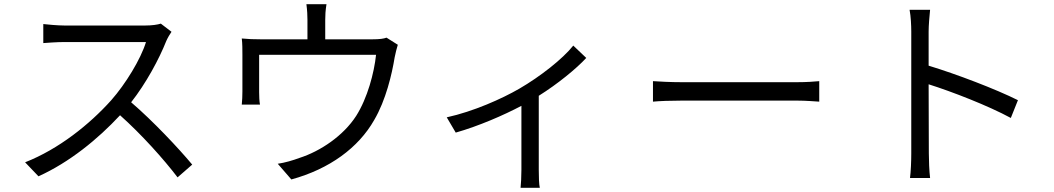

<svg xmlns="http://www.w3.org/2000/svg" viewBox="-20 -821 5040 918"><path d="M749 -708C733 -703 707 -699 674 -699H288C258 -699 201 -704 187 -706V-615C198 -616 253 -620 288 -620H678C653 -538 580 -419 512 -342C409 -227 261 -108 100 -45L164 22C312 -45 447 -155 554 -270C656 -179 762 -61 829 27L899 -34C834 -112 712 -242 607 -332C678 -422 741 -539 775 -625C781 -639 794 -661 800 -669Z M1828 -641C1815 -636 1796 -633 1759 -633H1535V-726C1535 -747 1536 -770 1541 -801H1445C1449 -770 1450 -747 1450 -726V-633H1229C1194 -633 1165 -634 1136 -637C1139 -615 1139 -581 1139 -560V-384C1139 -365 1138 -338 1136 -321H1223C1220 -336 1219 -362 1219 -380V-559H1778C1769 -473 1737 -352 1683 -267C1622 -172 1512 -98 1412 -66C1380 -54 1342 -43 1308 -38L1373 37C1556 -13 1694 -115 1769 -247C1825 -342 1854 -467 1867 -547C1871 -566 1877 -592 1882 -607Z M2721 -603C2670 -539 2563 -455 2463 -397C2380 -349 2244 -288 2116 -260L2159 -187C2268 -218 2388 -270 2473 -315V-9C2473 21 2471 62 2469 77H2561C2557 62 2556 21 2556 -9V-363C2647 -420 2736 -493 2783 -544Z M3102 -335C3133 -338 3186 -340 3241 -340H3790C3835 -340 3877 -336 3897 -335V-433C3875 -431 3839 -428 3789 -428H3241C3185 -428 3132 -431 3102 -433Z M4847 -342C4741 -395 4552 -467 4420 -507V-670C4420 -700 4424 -743 4427 -774H4329C4335 -743 4337 -698 4337 -670V-88C4337 -51 4335 -2 4331 30H4427C4423 -3 4421 -56 4421 -88L4420 -418C4531 -383 4704 -316 4813 -257Z"/></svg>

Font: Noto Sans Mono CJK JP Regular
Style: Regular
Weight: 400
Designer: Ryoko NISHIZUKA (kana & ideographs); Paul D. Hunt (Latin, Greek & Cyrillic); Wenlong ZHANG (bopomofo); Sandoll Communica
Foundry: Adobe Systems Incorporated
Version: Version 1.004;PS 1.004;hotconv 1.0.82;makeotf.lib2.5.63406